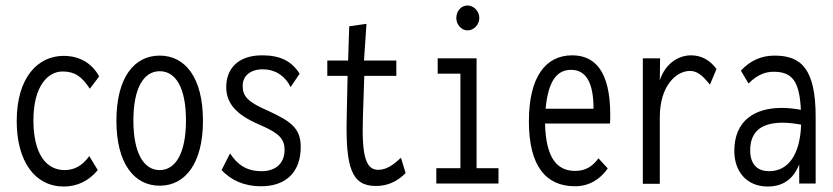

<svg xmlns="http://www.w3.org/2000/svg" viewBox="-20 -670 3040 701"><path d="M213 11C261 11 304 -9 337 -49L306 -100C281 -65 251 -49 216 -49C148 -49 102 -109 102 -231C102 -357 156 -409 208 -409C252 -409 278 -392 308 -346L342 -391C316 -439 271 -466 212 -466C119 -466 41 -388 41 -228C41 -80 108 11 213 11Z M563 8C656 8 721 -73 721 -229C721 -387 656 -467 563 -467C470 -467 405 -387 405 -229C405 -73 470 8 563 8ZM563 -49C505 -49 467 -111 467 -230C467 -351 506 -410 563 -410C621 -410 659 -351 659 -230C659 -111 621 -49 563 -49Z M934 10C1026 10 1078 -44 1078 -133C1078 -201 1044 -226 960 -265C883 -298 866 -319 866 -357C866 -392 893 -417 940 -417C980 -417 1019 -397 1041 -352L1074 -401C1044 -447 1004 -468 937 -468C850 -468 806 -420 806 -352C806 -282 857 -244 938 -210C999 -183 1019 -162 1019 -123C1019 -74 987 -45 935 -45C879 -45 846 -70 820 -110L789 -49C823 -13 869 10 934 10Z M1352 9C1391 9 1427 -4 1461 -38L1444 -94C1420 -72 1394 -50 1361 -50C1317 -50 1300 -96 1305 -243L1310 -393H1427V-449H1309L1318 -583L1255 -574L1251 -449H1175V-393H1249L1246 -248C1241 -59 1263 9 1352 9Z M1687 -559C1710 -559 1730 -580 1730 -604C1730 -629 1710 -650 1687 -650C1664 -650 1646 -630 1646 -604C1646 -580 1665 -559 1687 -559ZM1573 0H1800V-56H1720V-457H1578V-401H1661V-56H1573Z M2079 10C2130 10 2170 -14 2199 -55L2165 -92C2144 -63 2118 -46 2080 -46C2015 -46 1973 -91 1970 -219H2207C2208 -230 2208 -239 2208 -251C2208 -410 2152 -468 2069 -468C1974 -468 1911 -392 1911 -227C1911 -64 1973 10 2079 10ZM1972 -273C1982 -379 2016 -415 2065 -415C2120 -415 2147 -368 2147 -273Z M2327 1H2389V-242C2389 -357 2449 -411 2499 -411C2524 -411 2543 -397 2572 -361L2596 -418C2572 -451 2540 -468 2503 -468C2457 -468 2409 -438 2389 -377L2390 -457H2327Z M2783 11C2823 11 2872 -3 2898 -70V0H2958V-243C2958 -419 2905 -467 2808 -467C2760 -467 2719 -449 2685 -412L2713 -365C2741 -394 2771 -408 2804 -408C2871 -408 2899 -376 2904 -269C2878 -274 2855 -276 2834 -276C2736 -276 2661 -230 2661 -119C2661 -45 2705 11 2783 11ZM2719 -121C2719 -195 2766 -222 2838 -222C2859 -222 2882 -219 2905 -215C2901 -105 2858 -45 2788 -45C2749 -45 2719 -66 2719 -121Z"/></svg>

Font: Inconsolata Condensed Thin
Style: Regular
Weight: 100
Width: 3
Monospace: yes
Designer: Raph Levien, Cyreal, Brenton Simpson
Foundry: Raph Levien, Cyreal, Google
Version: Version 3.100